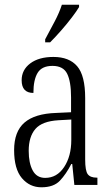

<svg xmlns="http://www.w3.org/2000/svg" viewBox="-20 -786 469 816"><path d="M156 10Q106 10 73 -29Q40 -68 40 -148Q40 -227 84 -265Q128 -303 218 -306L282 -309V-372Q282 -439 265.5 -472.5Q249 -506 203 -506Q158 -506 140 -476.5Q122 -447 122 -391Q72 -391 72 -445Q72 -489 108.5 -516.5Q145 -544 207 -544Q274 -544 308 -504.5Q342 -465 342 -369V-108Q342 -60 353 -45.5Q364 -31 391 -31H394V0H296L287 -89H283Q261 -46 234.5 -18Q208 10 156 10ZM172 -30Q222 -30 252.5 -76Q283 -122 283 -191V-278L229 -275Q159 -271 130.5 -238Q102 -205 102 -145Q102 -93 119 -61.5Q136 -30 172 -30ZM172 -619Q194 -660 213 -696Q232 -732 243 -766H316V-756Q306 -739 285.5 -712Q265 -685 240 -656.5Q215 -628 193 -606H172Z"/></svg>

Font: Noto Serif Sinhala ExtraCondensed Light
Style: Regular
Weight: 300
Width: 2
Designer: Jelle Bosma - Monotype Design Team
Foundry: Monotype Imaging Inc.
Version: Version 2.007; ttfautohint (v1.8.4.7-5d5b)